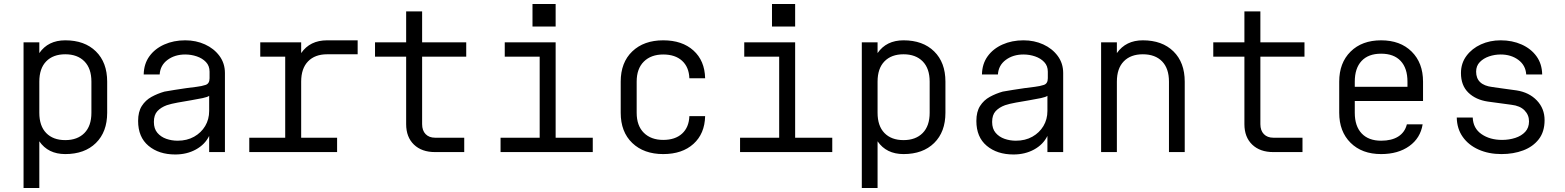

<svg xmlns="http://www.w3.org/2000/svg" viewBox="-20 -762 7840 962"><path d="M98 -550H177V-496Q221 -560 307 -560Q404 -560 460.5 -504.5Q517 -449 517 -353V-197Q517 -101 460.5 -45.5Q404 10 307 10Q221 10 177 -54V180H98ZM307 -490Q246 -490 211.5 -454.5Q177 -419 177 -353V-197Q177 -131 211.5 -95.5Q246 -60 307 -60Q368 -60 403 -95.5Q438 -131 438 -197V-353Q438 -419 403 -454.5Q368 -490 307 -490Z M858 12Q776 12 724 -31.5Q672 -75 672 -156Q672 -202 690.5 -231Q709 -260 739 -276.5Q769 -293 804 -303Q825 -307 854.5 -311.5Q884 -316 914 -320.5Q944 -325 965 -327Q990 -330 1010 -336.5Q1030 -343 1030 -370V-403Q1030 -432 1012 -451Q994 -470 966 -479.5Q938 -489 908 -489Q856 -489 819.5 -462Q783 -435 780 -389H700Q701 -442 728.5 -480Q756 -518 803 -539Q850 -560 908 -560Q962 -560 1007 -539.5Q1052 -519 1079.5 -482Q1107 -445 1107 -396V0H1028V-81Q1007 -38 961.5 -13Q916 12 858 12ZM870 -57Q917 -57 952.5 -77Q988 -97 1008 -130.5Q1028 -164 1028 -206V-282Q1021 -276 995.5 -270.5Q970 -265 936.5 -259.5Q903 -254 870 -248Q837 -242 816 -235Q786 -224 768.5 -205Q751 -186 751 -151Q751 -117 768.5 -96.5Q786 -76 813 -66.5Q840 -57 870 -57Z M1229 0V-72H1409V-478H1284V-550H1489V-496Q1533 -560 1619 -560H1772V-490H1619Q1558 -490 1523.5 -454.5Q1489 -419 1489 -353V-72H1669V0Z M2160 0Q2093 0 2054 -37.5Q2015 -75 2015 -140V-478H1859V-550H2015V-705H2095V-550H2316V-478H2095V-140Q2095 -108 2112.5 -90Q2130 -72 2160 -72H2306V0Z M2488 0V-72H2684V-478H2509V-550H2764V-72H2950V0ZM2648 -742H2764V-629H2648Z M3303 10Q3206 10 3148 -45.5Q3090 -101 3090 -197V-353Q3090 -449 3148 -504.5Q3206 -560 3303 -560Q3398 -560 3454.5 -509Q3511 -458 3513 -370H3434Q3432 -426 3397.5 -457.5Q3363 -489 3303 -489Q3242 -489 3206 -453.5Q3170 -418 3170 -353V-197Q3170 -132 3206 -96.5Q3242 -61 3303 -61Q3363 -61 3397.5 -92.5Q3432 -124 3434 -180H3513Q3511 -92 3454.5 -41Q3398 10 3303 10Z M3688 0V-72H3884V-478H3709V-550H3964V-72H4150V0ZM3848 -742H3964V-629H3848Z M4298 -550H4377V-496Q4421 -560 4507 -560Q4604 -560 4660.5 -504.5Q4717 -449 4717 -353V-197Q4717 -101 4660.5 -45.5Q4604 10 4507 10Q4421 10 4377 -54V180H4298ZM4507 -490Q4446 -490 4411.5 -454.5Q4377 -419 4377 -353V-197Q4377 -131 4411.5 -95.5Q4446 -60 4507 -60Q4568 -60 4603 -95.5Q4638 -131 4638 -197V-353Q4638 -419 4603 -454.5Q4568 -490 4507 -490Z M5058 12Q4976 12 4924 -31.5Q4872 -75 4872 -156Q4872 -202 4890.5 -231Q4909 -260 4939 -276.5Q4969 -293 5004 -303Q5025 -307 5054.5 -311.5Q5084 -316 5114 -320.5Q5144 -325 5165 -327Q5190 -330 5210 -336.5Q5230 -343 5230 -370V-403Q5230 -432 5212 -451Q5194 -470 5166 -479.5Q5138 -489 5108 -489Q5056 -489 5019.5 -462Q4983 -435 4980 -389H4900Q4901 -442 4928.5 -480Q4956 -518 5003 -539Q5050 -560 5108 -560Q5162 -560 5207 -539.5Q5252 -519 5279.5 -482Q5307 -445 5307 -396V0H5228V-81Q5207 -38 5161.5 -13Q5116 12 5058 12ZM5070 -57Q5117 -57 5152.5 -77Q5188 -97 5208 -130.5Q5228 -164 5228 -206V-282Q5221 -276 5195.5 -270.5Q5170 -265 5136.5 -259.5Q5103 -254 5070 -248Q5037 -242 5016 -235Q4986 -224 4968.5 -205Q4951 -186 4951 -151Q4951 -117 4968.5 -96.5Q4986 -76 5013 -66.5Q5040 -57 5070 -57Z M5497 0V-550H5576V-496Q5621 -560 5706 -560Q5803 -560 5859.5 -504.5Q5916 -449 5916 -353V0H5837V-353Q5837 -419 5802.5 -454.5Q5768 -490 5706 -490Q5645 -490 5610.5 -454.5Q5576 -419 5576 -353V0Z M6360 0Q6293 0 6254 -37.5Q6215 -75 6215 -140V-478H6059V-550H6215V-705H6295V-550H6516V-478H6295V-140Q6295 -108 6312.5 -90Q6330 -72 6360 -72H6506V0Z M6900 10Q6804 10 6747 -46.5Q6690 -103 6690 -197V-353Q6690 -447 6747 -503.5Q6804 -560 6900 -560Q6996 -560 7053 -503.5Q7110 -447 7110 -353V-256H6768V-197Q6768 -130 6802.5 -93.5Q6837 -57 6900 -57Q6953 -57 6986 -78Q7019 -99 7029 -139H7108Q7097 -70 7041 -30Q6985 10 6900 10ZM6768 -327H7032V-353Q7032 -420 6998 -456.5Q6964 -493 6900 -493Q6836 -493 6802 -456.5Q6768 -420 6768 -353Z M7503 10Q7439 10 7388.5 -12.5Q7338 -35 7309 -76Q7280 -117 7279 -173H7359Q7361 -119 7403 -90Q7445 -61 7506 -61Q7541 -61 7572 -71Q7603 -81 7622 -101.5Q7641 -122 7641 -154Q7641 -186 7618.5 -209Q7596 -232 7553 -237Q7523 -241 7494 -245Q7465 -249 7435 -253Q7374 -262 7337 -298Q7300 -334 7300 -396Q7300 -445 7327.5 -482Q7355 -519 7400 -539.5Q7445 -560 7499 -560Q7557 -560 7604 -539Q7651 -518 7678.5 -480Q7706 -442 7707 -389H7627Q7624 -435 7587.5 -462Q7551 -489 7499 -489Q7469 -489 7441 -479.5Q7413 -470 7394.5 -451Q7376 -432 7376 -403Q7376 -336 7457 -326Q7480 -322 7510 -318.5Q7540 -315 7579 -309Q7642 -299 7680.5 -258.5Q7719 -218 7719 -160Q7719 -102 7690 -64.5Q7661 -27 7612 -8.5Q7563 10 7503 10Z"/></svg>

Font: Tiny Light
Style: Regular
Weight: 300
Monospace: yes
Designer: Philipp Nurullin, Konstantin Bulenkov
Foundry: JetBrains
Version: Version 2.251; ttfautohint (v1.8.4.7-5d5b)